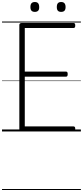

<svg xmlns="http://www.w3.org/2000/svg" viewBox="-20 -1305 823 1906"><path d="M199 0Q185 0 178.5 -6Q172 -12 172 -23V-1058Q172 -1068 179 -1072.5Q186 -1077 200 -1077H710Q718 -1077 722.5 -1071.5Q727 -1066 727 -1052Q727 -1038 722.5 -1032.5Q718 -1027 710 -1027H226V-594H636Q644 -594 648 -588.5Q652 -583 652 -569Q652 -556 648 -550Q644 -544 636 -544H226V-50H710Q718 -50 722.5 -44.5Q727 -39 727 -25Q727 -11 722.5 -5.5Q718 0 710 0ZM326 -1187Q304 -1187 293 -1198.5Q282 -1210 282 -1235Q282 -1261 293 -1273Q304 -1285 326 -1285Q348 -1285 358.5 -1272.5Q369 -1260 369 -1235Q370 -1210 358.5 -1198.5Q347 -1187 326 -1187ZM587 -1187Q565 -1187 554.5 -1198.5Q544 -1210 544 -1235Q544 -1261 554.5 -1273Q565 -1285 587 -1285Q609 -1285 620 -1272.5Q631 -1260 631 -1235Q631 -1210 620 -1198.5Q609 -1187 587 -1187ZM0 571H783V581H0ZM0 -20H783V0H0ZM0 -505H783V-500H0ZM0 -1091H783V-1081H0Z"/></svg>

Font: Playwrite PT Guides
Style: Regular
Weight: 400
Designer: Veronika Burian, José Scaglione
Foundry: TypeTogether
Version: Version 1.003